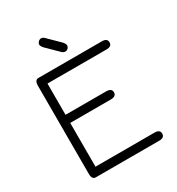

<svg xmlns="http://www.w3.org/2000/svg" viewBox="-188 -920 960 1039"><g transform="rotate(-30 292.0 -400.0)"><path d="M248 -787.1 316.4 -719.7Q328.1 -706.1 328.1 -696.8Q328.1 -687.5 321.3 -679.7Q314.5 -671.9 302.7 -671.9Q291 -671.9 279.3 -684.6L211.9 -751Q199.2 -765.6 199.2 -774.4Q199.2 -783.2 207 -791.5Q214.8 -799.8 225.6 -799.8Q236.3 -799.8 248 -787.1ZM132.8 -324.2V-50.8H502Q535.2 -50.8 535.2 -25.4Q535.2 0 502 0H105.5Q82 0 82 -35.2V-585.9Q82 -621.1 105.5 -621.1H502Q535.2 -621.1 535.2 -595.7Q535.2 -570.3 502 -570.3H132.8V-375H385.7Q420.9 -375 420.9 -349.6Q420.9 -324.2 385.7 -324.2Z"/></g></svg>

Font: Jura
Style: Book
Weight: 400
Version: Version 2.5